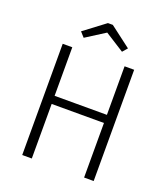

<svg xmlns="http://www.w3.org/2000/svg" viewBox="-157 -999 975 1111"><g transform="rotate(20 330.0 -443.5)"><path d="M491 0V-336H169V0H110V-685H169V-386H491V-685H550V0ZM212 -759 185 -789 315 -887H345L474 -789L448 -759L330 -834Z"/></g></svg>

Font: Jldddboxgfspflltxgxzjzlszac
Style: Regular
Weight: 300
Designer: Carrois Corporate & Edenspiekermann
Foundry: Carrois Corporate GbR & Edenspiekermann AG
Version: Version 2.001